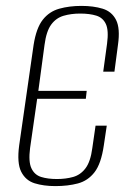

<svg xmlns="http://www.w3.org/2000/svg" viewBox="-20 -619 448 651"><path d="M168 12Q128 12 97.5 2.5Q67 -7 52 -36.5Q37 -66 45 -126L94 -467Q103 -524 125 -552Q147 -580 181 -589.5Q215 -599 256 -599Q297 -599 328 -589.5Q359 -580 373.5 -551.5Q388 -523 380 -467L368 -376H330L343 -471Q349 -516 339 -537.5Q329 -559 306.5 -566Q284 -573 252 -573Q221 -573 195.5 -565.5Q170 -558 153.5 -535.5Q137 -513 131 -467L110 -311H274L271 -284H106L82 -117Q76 -71 86.5 -48.5Q97 -26 119.5 -19Q142 -12 173 -12Q203 -12 228 -19Q253 -26 270 -48.5Q287 -71 293 -117L304 -193H342L332 -126Q323 -64 300.5 -35Q278 -6 244 3Q210 12 168 12Z"/></svg>

Font: Alumni Sans ExtraLight
Style: Italic
Weight: 250
Italic angle: -8°
Version: Version 1.016